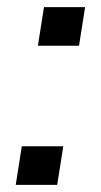

<svg xmlns="http://www.w3.org/2000/svg" viewBox="-20 -517 282 537"><path d="M86 -389 103 -497H218L201 -389ZM24 0 41 -108H157L140 0Z"/></svg>

Font: Nunito Sans 7pt Condensed Medium
Style: Italic
Weight: 500
Width: 3
Italic angle: -9°
Designer: Vernon Adams
Foundry: Vernon Adams
Version: Version 3.101;gftools[0.9.27]